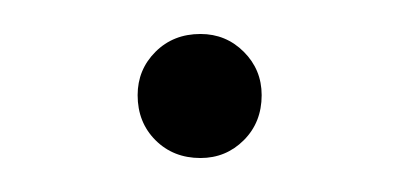

<svg xmlns="http://www.w3.org/2000/svg" viewBox="-20 -416 235 113"><path d="M98 -323Q82 -323 71.5 -333.5Q61 -344 61 -360Q61 -375 71.5 -385.5Q82 -396 98 -396Q113 -396 123.5 -385.5Q134 -375 134 -360Q134 -344 123.5 -333.5Q113 -323 98 -323Z"/></svg>

Font: Human Sans ExtraLight
Style: Regular
Weight: 200
Designer: Tim Radville
Foundry: Continuum
Version: Version 1.000;FEAKit 1.0